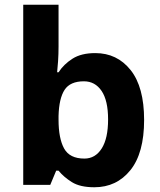

<svg xmlns="http://www.w3.org/2000/svg" viewBox="-20 -780 673 810"><path d="M227 -583Q227 -552 225 -522Q223 -492 221 -475H227Q249 -509 286 -532.5Q323 -556 382 -556Q474 -556 531 -484.5Q588 -413 588 -274Q588 -134 530 -62Q472 10 378 10Q318 10 283.5 -11.5Q249 -33 227 -60H217L192 0H78V-760H227ZM334 -437Q276 -437 252.5 -401Q229 -365 227 -291V-275Q227 -196 250.5 -153.5Q274 -111 336 -111Q382 -111 409 -153.5Q436 -196 436 -276Q436 -356 408.5 -396.5Q381 -437 334 -437Z"/></svg>

Font: Noto Sans Bassa Vah
Style: Regular
Weight: 400
Designer: Monotype Design Team
Foundry: Monotype Imaging Inc.
Version: Version 2.002